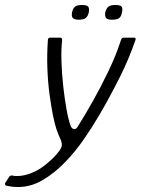

<svg xmlns="http://www.w3.org/2000/svg" viewBox="-118 -623 564 770"><path d="M-45 127Q-59 127 -71 125.5Q-83 124 -92 122Q-102 118 -96 109L-81 86Q-76 79 -68 81Q-64 82 -60 82.5Q-56 83 -50 83Q-23 83 6.5 71.5Q36 60 60 41Q77 28 93 12.5Q109 -3 119.5 -17.5Q130 -32 130 -41Q130 -53 124.5 -64.5Q119 -76 109 -103Q102 -123 94.5 -160Q87 -197 80.5 -245.5Q74 -294 72 -349.5Q70 -405 74 -462Q74 -472 83 -472H122Q126 -472 129 -470Q132 -468 131 -460Q127 -425 128.5 -376.5Q130 -328 135.5 -278Q141 -228 148.5 -186Q156 -144 165 -119Q169 -108 177.5 -105.5Q186 -103 193 -114Q222 -160 255 -218.5Q288 -277 318 -340Q348 -403 367 -462Q369 -468 371.5 -470Q374 -472 380 -472H419Q429 -472 425 -462Q413 -427 398.5 -392Q384 -357 365 -318.5Q346 -280 320 -232Q305 -204 279 -159.5Q253 -115 219 -65.5Q185 -16 143 27.5Q101 71 53.5 99Q6 127 -45 127ZM238 -573Q235 -559 226.5 -551.5Q218 -544 198 -544Q179 -544 173.5 -551.5Q168 -559 171 -573Q174 -589 182.5 -596Q191 -603 210 -603Q231 -603 236 -596Q241 -589 238 -573ZM371 -573Q369 -559 361 -551.5Q353 -544 331 -544Q312 -544 307 -551.5Q302 -559 304 -573Q308 -589 316.5 -596Q325 -603 344 -603Q365 -603 370 -596Q375 -589 371 -573Z"/></svg>

Font: Glory Thin Light
Style: Italic
Weight: 300
Italic angle: -12°
Version: Version 1.011